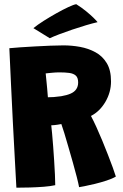

<svg xmlns="http://www.w3.org/2000/svg" viewBox="-20 -881 587 914"><path d="M58 12.5Q55 -44 50.5 -125.5Q46 -207 41.2 -299.8Q36.5 -392.5 32.2 -484Q28 -575.5 24.5 -651.5Q45 -653.5 77 -655.8Q109 -658 146.2 -660Q183.5 -662 219.2 -663.5Q255 -665 282.5 -665Q321.5 -665 361.2 -657.8Q401 -650.5 434.5 -632.2Q468 -614 488.2 -580.5Q508.5 -547 508.5 -493.5Q508.5 -442 481.8 -396.2Q455 -350.5 413 -329Q424.5 -307.5 438.5 -277Q452.5 -246.5 466.5 -212.5Q480.5 -178.5 493.5 -145.2Q506.5 -112 516.5 -84.5Q526.5 -57 531.5 -40.5Q515 -30.5 487.5 -21.5Q460 -12.5 431.2 -5.5Q402.5 1.5 381.5 5.5Q360.5 9.5 356.5 10Q353.5 -7 345.5 -38.5Q337.5 -70 326.8 -107.5Q316 -145 305.5 -181.8Q295 -218.5 286 -247.8Q277 -277 272 -290.5Q263 -289 254.8 -287.5Q246.5 -286 239 -285.5Q231.5 -285 224 -284.5Q225.5 -271.5 228 -245.2Q230.5 -219 233 -185.2Q235.5 -151.5 237.8 -116.2Q240 -81 241.5 -50.2Q243 -19.5 243 0.5Q220.5 5.5 188.8 8Q157 10.5 122.5 11.5Q88 12.5 58 12.5ZM208 -418Q221.5 -418 236 -419Q250.5 -420 271.5 -423Q298.5 -427.5 316.5 -435.5Q334.5 -443.5 343.2 -456.8Q352 -470 352 -488.5Q352 -511 341 -521Q330 -531 310 -533.8Q290 -536.5 262.5 -536.5Q254.5 -536.5 245 -536Q235.5 -535.5 226.2 -534.5Q217 -533.5 209.2 -532.8Q201.5 -532 197.5 -531.5Q198.5 -523 199.5 -511.2Q200.5 -499.5 202 -486.2Q203.5 -473 204.5 -460Q205.5 -447 206.5 -436Q207.5 -425 208 -418ZM343 -861Q368 -845.5 390 -827.5Q412 -809.5 426.5 -795Q441 -780.5 444.5 -775.5Q422 -770.5 390 -761Q358 -751.5 324 -740Q290 -728.5 261.2 -717.5Q232.5 -706.5 217 -699L139 -747Q158.5 -763 188 -781.8Q217.5 -800.5 248.8 -818Q280 -835.5 305.8 -847.5Q331.5 -859.5 343 -861Z"/></svg>

Font: Grandstander Thin ExtraBold
Style: Regular
Weight: 800
Version: Version 1.200